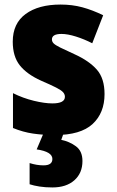

<svg xmlns="http://www.w3.org/2000/svg" viewBox="-20 -583 513 843"><path d="M439 -170Q439 -87 386.5 -38.5Q334 10 221 10Q169 10 125 3.5Q81 -3 37 -21V-174Q81 -152 128.5 -140.5Q176 -129 210 -129Q265 -129 265 -158Q265 -169 257 -178Q249 -187 226.5 -198.5Q204 -210 160 -229Q98 -257 67 -296Q36 -335 36 -400Q36 -480 92.5 -521.5Q149 -563 246 -563Q297 -563 341.5 -551Q386 -539 433 -516L385 -393Q350 -411 313.5 -422.5Q277 -434 250 -434Q208 -434 208 -410Q208 -400 215.5 -392.5Q223 -385 244 -374.5Q265 -364 307 -345Q371 -316 405 -277.5Q439 -239 439 -170ZM342 124Q342 177 306.5 208.5Q271 240 210 240Q179 240 153.5 236Q128 232 110 226V133Q126 138 141 140.5Q156 143 171 143Q210 143 210 115Q210 83 141 73L172 0H260L249 31Q284 38 313 59Q342 80 342 124Z"/></svg>

Font: Noto Sans Sinhala UI SemiCondensed Black
Style: Regular
Weight: 900
Width: 4
Designer: Jelle Bosma - Monotype Design Team
Foundry: Monotype Imaging Inc.
Version: Version 2.006; ttfautohint (v1.8.4.7-5d5b)